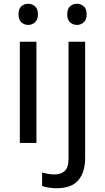

<svg xmlns="http://www.w3.org/2000/svg" viewBox="-20 -757 556 1017"><path d="M130 -737Q150 -737 165.5 -723.5Q181 -710 181 -681Q181 -653 165.5 -639Q150 -625 130 -625Q108 -625 93 -639Q78 -653 78 -681Q78 -710 93 -723.5Q108 -737 130 -737ZM173 -536V0H85V-536ZM336 -681Q336 -710 351 -723.5Q366 -737 388 -737Q408 -737 423.5 -723.5Q439 -710 439 -681Q439 -653 423.5 -639Q408 -625 388 -625Q366 -625 351 -639Q336 -653 336 -681ZM280 240Q255 240 236 236.5Q217 233 203 228V157Q218 161 234 164Q250 167 269 167Q301 167 322 149.5Q343 132 343 83V-536H431V80Q431 155 395 197.5Q359 240 280 240Z"/></svg>

Font: Noto Sans Marchen
Style: Regular
Weight: 400
Designer: Monotype Design Team
Foundry: Monotype Imaging Inc.
Version: Version 2.003; ttfautohint (v1.8.4.7-5d5b)